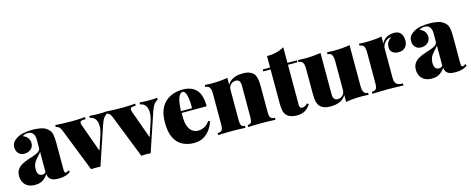

<svg xmlns="http://www.w3.org/2000/svg" viewBox="-35 -1294 4712 1921"><g transform="rotate(-15 2320.5 -333.5)"><path d="M156 7Q109 7 79 -11Q49 -29 35.5 -58Q22 -87 22 -119Q22 -161 41 -187.5Q60 -214 90.5 -230.5Q121 -247 155 -258Q189 -269 219.5 -279.5Q250 -290 269 -304.5Q288 -319 288 -342V-431Q288 -447 282.5 -466Q277 -485 262 -499Q247 -513 217 -513Q201 -513 186.5 -508.5Q172 -504 161 -496Q196 -483 212 -459.5Q228 -436 228 -408Q228 -368 200 -345Q172 -322 134 -322Q94 -322 72 -347Q50 -372 50 -409Q50 -440 65.5 -461.5Q81 -483 112 -501Q142 -518 184 -525.5Q226 -533 272 -533Q321 -533 363 -523.5Q405 -514 435 -483Q456 -461 462 -428Q468 -395 468 -343V-75Q468 -50 471.5 -41Q475 -32 484 -32Q492 -32 499.5 -37Q507 -42 514 -47L524 -30Q502 -11 469.5 -2Q437 7 401 7Q358 7 334.5 -3.5Q311 -14 301.5 -31.5Q292 -49 291 -69Q270 -36 238.5 -14.5Q207 7 156 7ZM251 -73Q262 -73 270.5 -76.5Q279 -80 288 -90V-301Q281 -288 269.5 -275.5Q258 -263 246 -250Q234 -237 223.5 -222Q213 -207 206.5 -187.5Q200 -168 200 -142Q200 -104 214.5 -88.5Q229 -73 251 -73Z M1039 -519V-498Q1020 -491 1002.5 -470.5Q985 -450 968 -401L833 0Q809 -2 784.5 -2Q760 -2 736 0L562 -442Q547 -480 531 -489Q515 -498 504 -498V-519Q544 -516 587 -514.5Q630 -513 682 -513Q713 -513 747.5 -515Q782 -517 812 -519V-498Q794 -498 779.5 -496.5Q765 -495 758.5 -487.5Q752 -480 756 -460L868 -148L855 -128L911 -295Q934 -363 930.5 -407Q927 -451 907 -473.5Q887 -496 857 -498V-519Q871 -518 891 -517Q911 -516 930.5 -515.5Q950 -515 962 -515Q980 -515 1004 -516Q1028 -517 1039 -519Z M1559 -519V-498Q1540 -491 1522.5 -470.5Q1505 -450 1488 -401L1353 0Q1329 -2 1304.5 -2Q1280 -2 1256 0L1082 -442Q1067 -480 1051 -489Q1035 -498 1024 -498V-519Q1064 -516 1107 -514.5Q1150 -513 1202 -513Q1233 -513 1267.5 -515Q1302 -517 1332 -519V-498Q1314 -498 1299.5 -496.5Q1285 -495 1278.5 -487.5Q1272 -480 1276 -460L1388 -148L1375 -128L1431 -295Q1454 -363 1450.5 -407Q1447 -451 1427 -473.5Q1407 -496 1377 -498V-519Q1391 -518 1411 -517Q1431 -516 1450.5 -515.5Q1470 -515 1482 -515Q1500 -515 1524 -516Q1548 -517 1559 -519Z M1827 -533Q1915 -533 1965.5 -481.5Q2016 -430 2016 -309H1703L1701 -328H1870Q1871 -377 1866 -418.5Q1861 -460 1850 -485Q1839 -510 1820 -510Q1793 -510 1776 -467.5Q1759 -425 1754 -322L1758 -314Q1757 -304 1757 -294Q1757 -284 1757 -273Q1757 -203 1774.5 -164Q1792 -125 1818.5 -110Q1845 -95 1872 -95Q1886 -95 1905.5 -99Q1925 -103 1948 -117.5Q1971 -132 1993 -162L2010 -156Q1998 -116 1971.5 -76.5Q1945 -37 1903 -11.5Q1861 14 1801 14Q1737 14 1684.5 -12Q1632 -38 1601 -98Q1570 -158 1570 -259Q1570 -355 1604 -415.5Q1638 -476 1696.5 -504.5Q1755 -533 1827 -533Z M2448 -533Q2494 -533 2520.5 -521.5Q2547 -510 2561 -493Q2576 -475 2583 -445Q2590 -415 2590 -364V-93Q2590 -51 2602.5 -36Q2615 -21 2646 -21V0Q2626 -1 2585.5 -2.5Q2545 -4 2506 -4Q2464 -4 2424 -2.5Q2384 -1 2364 0V-21Q2390 -21 2400 -36Q2410 -51 2410 -93V-418Q2410 -439 2405 -453Q2400 -467 2389.5 -474Q2379 -481 2361 -481Q2343 -481 2326.5 -472Q2310 -463 2299.5 -446.5Q2289 -430 2289 -409V-93Q2289 -51 2299.5 -36Q2310 -21 2335 -21V0Q2316 -1 2279 -2.5Q2242 -4 2203 -4Q2161 -4 2118 -2.5Q2075 -1 2053 0V-21Q2084 -21 2096.5 -36Q2109 -51 2109 -93V-410Q2109 -455 2097 -476.5Q2085 -498 2053 -498V-519Q2085 -516 2115 -516Q2165 -516 2208.5 -519.5Q2252 -523 2289 -530V-458Q2313 -498 2353.5 -515.5Q2394 -533 2448 -533Z M2909 -681V-519H3007V-499H2909V-84Q2909 -65 2916 -56.5Q2923 -48 2939 -48Q2950 -48 2965 -54.5Q2980 -61 2993 -77L3008 -65Q2987 -29 2952.5 -7.5Q2918 14 2866 14Q2833 14 2806.5 5.5Q2780 -3 2763 -20Q2741 -42 2735 -74.5Q2729 -107 2729 -159V-499H2653V-519H2729V-637Q2782 -637 2825.5 -647.5Q2869 -658 2909 -681Z M3555 -530V-109Q3555 -64 3567.5 -42.5Q3580 -21 3611 -21V0Q3580 -3 3549 -3Q3499 -3 3456 0Q3413 3 3375 11V-61Q3351 -21 3310.5 -3.5Q3270 14 3216 14Q3170 14 3143.5 2.5Q3117 -9 3103 -26Q3088 -44 3081 -74Q3074 -104 3074 -155V-410Q3074 -455 3062 -476.5Q3050 -498 3018 -498V-519Q3050 -516 3080 -516Q3130 -516 3173.5 -519.5Q3217 -523 3254 -530V-101Q3254 -80 3259 -66Q3264 -52 3275 -45Q3286 -38 3303 -38Q3322 -38 3338 -47Q3354 -56 3364.5 -72.5Q3375 -89 3375 -110V-410Q3375 -455 3363 -476.5Q3351 -498 3319 -498V-519Q3351 -516 3381 -516Q3431 -516 3474.5 -519.5Q3518 -523 3555 -530Z M4015 -533Q4051 -533 4071 -517.5Q4091 -502 4099 -478.5Q4107 -455 4107 -432Q4107 -387 4081.5 -360.5Q4056 -334 4015 -334Q3971 -334 3948.5 -354Q3926 -374 3926 -406Q3926 -440 3940.5 -462Q3955 -484 3977 -499Q3959 -499 3945 -492Q3933 -487 3922 -478Q3911 -469 3903 -457.5Q3895 -446 3890.5 -432Q3886 -418 3886 -403V-103Q3886 -55 3906 -38Q3926 -21 3972 -21V0Q3949 -1 3903.5 -2.5Q3858 -4 3810 -4Q3765 -4 3719 -2.5Q3673 -1 3650 0V-21Q3681 -21 3693.5 -36Q3706 -51 3706 -93V-410Q3706 -455 3694 -476.5Q3682 -498 3650 -498V-519Q3682 -516 3712 -516Q3762 -516 3805.5 -519.5Q3849 -523 3886 -530V-458Q3899 -484 3918 -500.5Q3937 -517 3961.5 -525Q3986 -533 4015 -533Z M4266 7Q4219 7 4189 -11Q4159 -29 4145.5 -58Q4132 -87 4132 -119Q4132 -161 4151 -187.5Q4170 -214 4200.5 -230.5Q4231 -247 4265 -258Q4299 -269 4329.5 -279.5Q4360 -290 4379 -304.5Q4398 -319 4398 -342V-431Q4398 -447 4392.5 -466Q4387 -485 4372 -499Q4357 -513 4327 -513Q4311 -513 4296.5 -508.5Q4282 -504 4271 -496Q4306 -483 4322 -459.5Q4338 -436 4338 -408Q4338 -368 4310 -345Q4282 -322 4244 -322Q4204 -322 4182 -347Q4160 -372 4160 -409Q4160 -440 4175.5 -461.5Q4191 -483 4222 -501Q4252 -518 4294 -525.5Q4336 -533 4382 -533Q4431 -533 4473 -523.5Q4515 -514 4545 -483Q4566 -461 4572 -428Q4578 -395 4578 -343V-75Q4578 -50 4581.5 -41Q4585 -32 4594 -32Q4602 -32 4609.5 -37Q4617 -42 4624 -47L4634 -30Q4612 -11 4579.5 -2Q4547 7 4511 7Q4468 7 4444.5 -3.5Q4421 -14 4411.5 -31.5Q4402 -49 4401 -69Q4380 -36 4348.5 -14.5Q4317 7 4266 7ZM4361 -73Q4372 -73 4380.5 -76.5Q4389 -80 4398 -90V-301Q4391 -288 4379.5 -275.5Q4368 -263 4356 -250Q4344 -237 4333.5 -222Q4323 -207 4316.5 -187.5Q4310 -168 4310 -142Q4310 -104 4324.5 -88.5Q4339 -73 4361 -73Z"/></g></svg>

Font: Playfair Display Black
Style: Regular
Weight: 900
Designer: Claus Eggers Sørensen
Foundry: Claus Eggers Sørensen
Version: Version 1.203